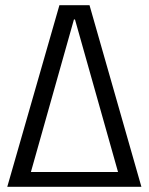

<svg xmlns="http://www.w3.org/2000/svg" viewBox="-20 -720 574 740"><path d="M209 -700H325L525 0H451L269 -645H265L83 0H8ZM83 -57H451V0H83Z"/></svg>

Font: Pathway Extreme SemiCondensed Light
Style: Regular
Weight: 300
Width: 4
Version: Version 1.001;gftools[0.9.26]